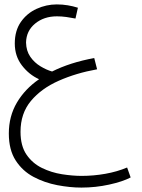

<svg xmlns="http://www.w3.org/2000/svg" viewBox="-20 -579 642 870"><path d="M349 271Q297 271 239.5 260Q182 249 132 222.5Q82 196 51 148Q20 100 20 26Q20 -52 56.5 -114Q93 -176 157 -220Q111 -241 79 -283Q47 -325 47 -382Q47 -440 74.5 -479.5Q102 -519 146 -539Q190 -559 237 -559Q263 -559 287 -555Q311 -551 333 -544L322 -495Q302 -499 280.5 -502Q259 -505 238 -505Q179 -505 139 -472Q99 -439 98 -386Q99 -348 117.5 -321.5Q136 -295 163.5 -278.5Q191 -262 216 -255Q298 -296 407 -316L420 -265Q325 -248 246 -213Q167 -178 120 -121.5Q73 -65 73 18Q73 82 100 121.5Q127 161 170 182Q213 203 261 210.5Q309 218 350 218Q404 218 457.5 208.5Q511 199 556 180L572 225Q536 244 474.5 257.5Q413 271 349 271Z"/></svg>

Font: Noto Sans Arabic UI Lt
Style: Regular
Weight: 300
Designer: Monotype Design Team, Nadine Chahine and Nizar Qandah
Foundry: Monotype Imaging Inc.
Version: Version 2.010; ttfautohint (v1.8.4.7-5d5b)